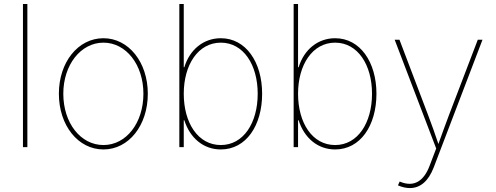

<svg xmlns="http://www.w3.org/2000/svg" viewBox="-20 -748 2521 976"><path d="M119.1 -727.5H96.7V0H119.1Z M505.9 11.7C634.3 11.7 731.4 -110.4 731.4 -271.5C731.4 -431.6 633.8 -553.7 505.9 -553.7C377 -553.7 279.3 -432.1 279.3 -271.5C279.3 -110.4 377 11.7 505.9 11.7ZM505.9 -10.7C389.6 -10.7 301.8 -123 301.8 -271.5C301.8 -418.5 390.6 -531.2 505.9 -531.2C621.1 -531.2 709 -418.9 709 -271.5C709 -123 621.6 -10.7 505.9 -10.7Z M1102.5 11.7C1231 11.7 1312.5 -109.9 1312.5 -271.5C1312.5 -431.6 1230 -553.7 1102.5 -553.7C1015.6 -553.7 944.8 -497.1 917 -406.2H914.1V-727.5H891.6V0H914.1V-136.7H917C945.8 -45.9 1014.6 11.7 1102.5 11.7ZM1102.5 -10.7C986.3 -10.7 914.1 -123.5 914.1 -271.5C914.1 -418.9 987.3 -531.2 1102.5 -531.2C1217.3 -531.2 1290 -418.9 1290 -271.5C1290 -123.5 1217.8 -10.7 1102.5 -10.7Z M1683.6 11.7C1812 11.7 1893.6 -109.9 1893.6 -271.5C1893.6 -431.6 1811 -553.7 1683.6 -553.7C1596.7 -553.7 1525.9 -497.1 1498 -406.2H1495.1V-727.5H1472.7V0H1495.1V-136.7H1498C1526.9 -45.9 1595.7 11.7 1683.6 11.7ZM1683.6 -10.7C1567.4 -10.7 1495.1 -123.5 1495.1 -271.5C1495.1 -418.9 1568.4 -531.2 1683.6 -531.2C1798.3 -531.2 1871.1 -418.9 1871.1 -271.5C1871.1 -123.5 1798.8 -10.7 1683.6 -10.7Z M2002.9 194.3C2023.9 203.6 2045.4 208 2063.5 208C2117.2 208 2158.2 171.9 2184.6 103.5L2432.6 -545.9H2408.7L2262.7 -164.1C2243.7 -114.7 2226.6 -65.4 2208.5 -16.1C2191.9 -65.4 2174.8 -114.7 2155.8 -164.1L2010.7 -545.9H1986.3L2197.3 6.8L2163.6 95.2C2133.8 173.8 2084 203.6 2016.6 176.8L2011.7 174.8Z"/></svg>

Font: Raveo Thin
Style: Regular
Weight: 100
Designer: Jakub Foglar, Rasmus Andersson (Inter)
Foundry: Jakubfoglar.com
Version: Version 1.100;Glyphs 3.2.3 (3260)